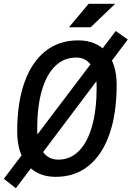

<svg xmlns="http://www.w3.org/2000/svg" viewBox="-41 -914 687 1003"><path d="M42 69.3 -21 20 563.5 -752 626.5 -707.5ZM250.5 9.8Q155.3 9.8 102.1 -53Q48.8 -115.7 48.8 -227.5Q48.8 -377 86.7 -483.4Q124.5 -589.8 195.8 -646.5Q267.1 -703.1 367.2 -703.1Q461.9 -703.1 515.1 -641.8Q568.4 -580.6 568.4 -471.2Q568.4 -320.3 530.5 -212.6Q492.7 -105 421.6 -47.6Q350.6 9.8 250.5 9.8ZM263.2 -80.1Q326.2 -80.1 371.1 -125.2Q416 -170.4 439.9 -255.1Q463.9 -339.8 463.9 -459Q463.9 -531.7 435.8 -572.5Q407.7 -613.3 356.9 -613.3Q293 -613.3 247.3 -568.8Q201.7 -524.4 177.5 -440.9Q153.3 -357.4 153.3 -239.7Q153.3 -164.6 182.4 -122.3Q211.4 -80.1 263.2 -80.1ZM319.3 -771.5 421.9 -894H560.5L432.6 -771.5Z"/></svg>

Font: Cascadia Mono NF
Style: Italic
Weight: 400
Italic angle: -10°
Monospace: yes
Designer: Aaron Bell
Foundry: Saja Typeworks
Version: Version 2404.023